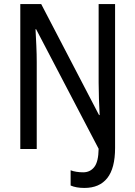

<svg xmlns="http://www.w3.org/2000/svg" viewBox="-20 -785 666 946"><path d="M396 141Q355 141 328 129V54Q341 59 357 61.5Q373 64 390 64Q424 64 444.5 38Q465 12 466 -52L158 -641H155Q157 -604 159 -560.5Q161 -517 161 -479V-51H80V-765H183L468 -218H471Q469 -257 467.5 -298.5Q466 -340 466 -378V-765H547V-56Q547 44 508.5 92.5Q470 141 396 141Z"/></svg>

Font: Noto Sans Tamil UI Condensed
Style: Regular
Weight: 400
Width: 3
Designer: Jelle Bosma - Monotype Design Team
Foundry: Monotype Imaging Inc.
Version: Version 2.004; ttfautohint (v1.8.4.7-5d5b)